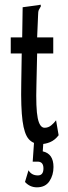

<svg xmlns="http://www.w3.org/2000/svg" viewBox="-20 -605 290 822"><path d="M154 12Q122 12 103 -9.5Q84 -31 76.5 -87.5Q69 -144 71 -248L73 -376H26V-445H75L77 -574L144 -583L154 -585L155 -578Q150 -570 146.5 -563Q143 -556 143 -539L139 -445H208V-376H139L136 -243Q133 -141 141.5 -99.5Q150 -58 171 -58Q187 -58 199.5 -68.5Q212 -79 220 -90L231 -26Q215 -5 194.5 3.5Q174 12 154 12ZM138 197Q108 197 87 174L102 124Q115 146 142 146Q166 146 166 116Q166 87 141 87H120L126 0H166L163 43Q209 53 209 110Q209 145 191.5 171Q174 197 138 197Z"/></svg>

Font: Inconsolata UltraCondensed SemiBold
Style: Regular
Weight: 600
Width: 1
Monospace: yes
Designer: Raph Levien, Cyreal, Brenton Simpson
Foundry: Raph Levien, Cyreal, Google
Version: Version 3.001; ttfautohint (v1.8.2.53-6de2)